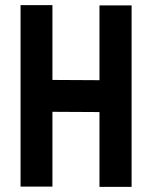

<svg xmlns="http://www.w3.org/2000/svg" viewBox="-20 -727 592 747"><path d="M60 -707V-1H184V-292L367 -291V0H492V-706H367V-415L184 -416V-707Z"/></svg>

Font: Lineal
Style: Bold
Weight: 700
Designer: Created by Frank Adebiaye with contributions from Anton Moglia & Ariel Martín Pérez
Created by Frank ADEBIAYE with FontF
Foundry: Velvetyne Type Foundry
Version: Version 2.000;Glyphs 3.2 (3227)